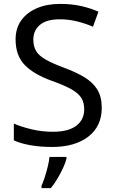

<svg xmlns="http://www.w3.org/2000/svg" viewBox="-20 -744 589 985"><path d="M502 -191Q502 -96 433 -43Q364 10 247 10Q187 10 136 1Q85 -8 51 -24V-110Q87 -94 140.5 -81Q194 -68 251 -68Q331 -68 371.5 -99Q412 -130 412 -183Q412 -218 397 -242Q382 -266 345.5 -286.5Q309 -307 244 -330Q153 -363 106.5 -411Q60 -459 60 -542Q60 -599 89 -639.5Q118 -680 169.5 -702Q221 -724 288 -724Q347 -724 396 -713Q445 -702 485 -684L457 -607Q420 -623 376.5 -634Q333 -645 286 -645Q219 -645 185 -616.5Q151 -588 151 -541Q151 -505 166 -481Q181 -457 215 -438Q249 -419 307 -397Q370 -374 413.5 -347.5Q457 -321 479.5 -284Q502 -247 502 -191ZM321 70Q317 88 304.5 115.5Q292 143 275.5 171Q259 199 241 221H193V209Q201 192 209.5 165.5Q218 139 225 110.5Q232 82 234 61H321Z"/></svg>

Font: Noto Sans Kaithi
Style: Regular
Weight: 400
Designer: Monotype Design Team
Foundry: Monotype Imaging Inc.
Version: Version 2.005; ttfautohint (v1.8.4.7-5d5b)